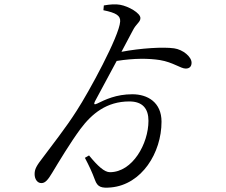

<svg xmlns="http://www.w3.org/2000/svg" viewBox="-20 -812 1040 882"><path d="M455 -765C514 -753 534 -740 532 -713C528 -646 388 -389 332 -303C282 -224 215 -140 179 -91C146 -49 139 -34 139 -12C139 11 152 30 171 29C188 29 201 13 219 -17C251 -70 302 -155 349 -219C402 -290 470 -346 574 -346C636 -346 662 -312 662 -257C662 -152 589 -21 485 -21C460 -21 430 -48 389 -98L370 -87C390 -49 403 -21 416 14C428 48 446 53 490 49C631 36 722 -110 722 -253C722 -342 658 -379 588 -379C513 -379 463 -354 426 -336C411 -329 411 -335 416 -346L516 -532C597 -545 664 -544 715 -536C775 -526 810 -497 833 -497C851 -497 860 -507 860 -524C860 -551 821 -584 780 -590C730 -597 628 -591 538 -574L590 -672C606 -704 625 -710 625 -729C625 -752 571 -783 532 -790C511 -794 485 -792 457 -787Z"/></svg>

Font: Harano Aji Mincho
Style: Regular
Weight: 400
Foundry: Masamichi Hosoda
Version: HaranoAjiMincho-Regular version 20230610;ttx 4.39.4